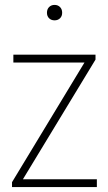

<svg xmlns="http://www.w3.org/2000/svg" viewBox="-20 -763 442 783"><path d="M29 0V-20L324.5 -508H34.5V-540H369.5V-520L73.5 -32H375V0ZM202.5 -680Q189 -680 180.2 -688.5Q171.5 -697 171.5 -711Q171.5 -725.5 180.2 -734.2Q189 -743 202.5 -743Q216 -743 224.8 -734.2Q233.5 -725.5 233.5 -711Q233.5 -697 224.8 -688.5Q216 -680 202.5 -680Z"/></svg>

Font: Encode Sans SemiCondensed SemiCondensed Thin
Style: Regular
Weight: 100
Width: 4
Designer: Multiple Designers
Foundry: Impallari Type
Version: Version 3.000; ttfautohint (v1.8.3) -l 8 -r 50 -G 200 -x 14 